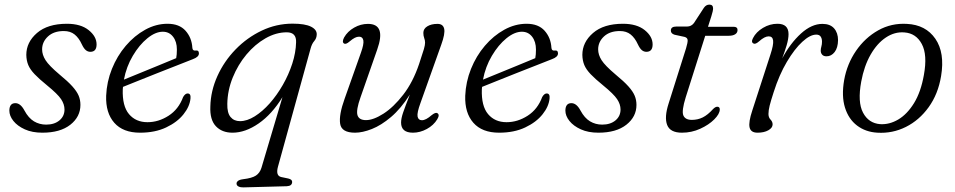

<svg xmlns="http://www.w3.org/2000/svg" viewBox="-20 -566 4140 832"><path d="M180 -26Q215.5 -26 237.5 -44.2Q259.5 -62.5 259.5 -91.5Q259.5 -114 244.8 -136.2Q230 -158.5 184 -196Q149.5 -224 130 -244.5Q110.5 -265 102.5 -284.2Q94.5 -303.5 94 -328Q94 -383 140.2 -423Q186.5 -463 270 -463Q330 -463 364.2 -435.5Q398.5 -408 398.5 -373.5Q398.5 -341.5 371.5 -341.5Q360.5 -341.5 351.8 -348.8Q343 -356 334.5 -374Q322 -401.5 303.5 -416.5Q285 -431.5 256.5 -431.5Q213 -431.5 187.8 -408Q162.5 -384.5 162.5 -352Q162.5 -328.5 177.5 -305Q192.5 -281.5 237.5 -243.5Q274 -213.5 293.5 -191.8Q313 -170 320.8 -151.5Q328.5 -133 328.5 -111.5Q328.5 -60 284.8 -25.5Q241 9 163.5 9Q119.5 9 87.5 -5.5Q55.5 -20 38 -42Q20.5 -64 20.5 -87Q21 -119 46.5 -119Q69 -119 86 -87Q103.5 -54.5 127.2 -40.2Q151 -26 180 -26Z M805.5 -140Q802.5 -105 775.2 -70.8Q748 -36.5 700 -13.8Q652 9 587 9Q513 9 475.2 -34Q437.5 -77 440 -151Q442.5 -211.5 465 -267.5Q487.5 -323.5 525 -367.5Q562.5 -411.5 609.2 -437.2Q656 -463 706 -463Q757 -463 784 -432.8Q811 -402.5 813.5 -359Q814.5 -345.5 826.5 -347Q842 -349.5 842 -334.5Q842 -319 815.5 -309.5Q788 -298.5 747 -282.5Q706 -266.5 661.2 -248.8Q616.5 -231 577 -215.2Q537.5 -199.5 513 -189.5Q512.5 -184.5 512 -179Q509.5 -106.5 539 -71.5Q568.5 -36.5 619 -36.5Q667 -36.5 710.5 -64.5Q754 -92.5 773.5 -145.5Q782.5 -161 793 -161Q807.5 -161 805.5 -140ZM685.5 -428.5Q653.5 -428.5 618.5 -400Q583.5 -371.5 555.5 -324.2Q527.5 -277 517 -221Q544.5 -232 585 -248.8Q625.5 -265.5 668 -282.8Q710.5 -300 743.5 -314Q746.5 -328.5 746.5 -351.5Q746.5 -385.5 729.8 -407Q713 -428.5 685.5 -428.5Z M1035.5 246Q1022.5 246.5 1013.8 242.2Q1005 238 1005 229Q1005 223 1011.5 217.8Q1018 212.5 1034 210.5Q1072 206 1089 194.8Q1106 183.5 1113 161L1204 -145Q1158.5 -71 1100.8 -31Q1043 9 987.5 9Q942 9 915.5 -19Q889 -47 891.5 -104.5Q893 -172 922 -236.2Q951 -300.5 1000.8 -351.8Q1050.5 -403 1114 -433.2Q1177.5 -463.5 1248 -463.5Q1301.5 -463.5 1327.5 -450.5Q1353.5 -437.5 1352.5 -416.5Q1352 -400 1341.8 -388.2Q1331.5 -376.5 1326 -356L1184.5 156.5Q1174 195 1198 201L1229 207.5Q1246 211.5 1246 222Q1246 240 1222.5 241ZM965 -116Q964 -77 979 -59Q994 -41 1020 -41Q1050.5 -41 1084 -62Q1117.5 -83 1148.8 -118.2Q1180 -153.5 1205.5 -198Q1231 -242.5 1246.5 -290.2Q1262 -338 1263 -382.5Q1265 -426 1222.5 -426Q1176 -426 1130.5 -400Q1085 -374 1048 -329.8Q1011 -285.5 988.5 -230Q966 -174.5 965 -116Z M1874.5 -76Q1887 -69.5 1875 -49.5Q1859 -23 1829.5 -7Q1800 9 1769.5 9Q1718 9 1718 -35Q1718 -52.5 1727 -78.8Q1736 -105 1756 -156Q1717 -95 1674.5 -59Q1632 -23 1591.5 -7Q1551 9 1518.5 9Q1460 9 1454 -29.5Q1448 -68 1473.5 -138.5L1544 -337.5Q1557.5 -375 1554.5 -391Q1551.5 -407 1536 -407Q1527 -407 1517.5 -402.2Q1508 -397.5 1494.5 -386Q1479.5 -373 1471.5 -377Q1460.5 -383 1471 -403.5Q1486 -430 1514.5 -446.2Q1543 -462.5 1574.5 -462.5Q1654 -462.5 1614.5 -351L1542.5 -145Q1522.5 -89 1529 -67.2Q1535.5 -45.5 1566 -45.5Q1598 -45.5 1641.8 -73.5Q1685.5 -101.5 1727.5 -155.8Q1769.5 -210 1796 -288.5Q1812 -336 1817 -353.5Q1822 -371 1822 -381Q1822 -391.5 1818.2 -401.2Q1814.5 -411 1814.5 -423.5Q1814.5 -441.5 1831.8 -452Q1849 -462.5 1876 -462.5Q1900 -462.5 1904.8 -441.2Q1909.5 -420 1892 -372L1802 -119.5Q1786.5 -77.5 1789.5 -61.2Q1792.5 -45 1808.5 -45Q1825.5 -45 1850.5 -67Q1867 -80 1874.5 -76Z M2361.5 -140Q2358.5 -105 2331.2 -70.8Q2304 -36.5 2256 -13.8Q2208 9 2143 9Q2069 9 2031.2 -34Q1993.5 -77 1996 -151Q1998.5 -211.5 2021 -267.5Q2043.5 -323.5 2081 -367.5Q2118.5 -411.5 2165.2 -437.2Q2212 -463 2262 -463Q2313 -463 2340 -432.8Q2367 -402.5 2369.5 -359Q2370.5 -345.5 2382.5 -347Q2398 -349.5 2398 -334.5Q2398 -319 2371.5 -309.5Q2344 -298.5 2303 -282.5Q2262 -266.5 2217.2 -248.8Q2172.5 -231 2133 -215.2Q2093.5 -199.5 2069 -189.5Q2068.5 -184.5 2068 -179Q2065.5 -106.5 2095 -71.5Q2124.5 -36.5 2175 -36.5Q2223 -36.5 2266.5 -64.5Q2310 -92.5 2329.5 -145.5Q2338.5 -161 2349 -161Q2363.5 -161 2361.5 -140ZM2241.5 -428.5Q2209.5 -428.5 2174.5 -400Q2139.5 -371.5 2111.5 -324.2Q2083.5 -277 2073 -221Q2100.5 -232 2141 -248.8Q2181.5 -265.5 2224 -282.8Q2266.5 -300 2299.5 -314Q2302.5 -328.5 2302.5 -351.5Q2302.5 -385.5 2285.8 -407Q2269 -428.5 2241.5 -428.5Z M2589.5 -26Q2625 -26 2647 -44.2Q2669 -62.5 2669 -91.5Q2669 -114 2654.2 -136.2Q2639.5 -158.5 2593.5 -196Q2559 -224 2539.5 -244.5Q2520 -265 2512 -284.2Q2504 -303.5 2503.5 -328Q2503.5 -383 2549.8 -423Q2596 -463 2679.5 -463Q2739.5 -463 2773.8 -435.5Q2808 -408 2808 -373.5Q2808 -341.5 2781 -341.5Q2770 -341.5 2761.2 -348.8Q2752.5 -356 2744 -374Q2731.5 -401.5 2713 -416.5Q2694.5 -431.5 2666 -431.5Q2622.5 -431.5 2597.2 -408Q2572 -384.5 2572 -352Q2572 -328.5 2587 -305Q2602 -281.5 2647 -243.5Q2683.5 -213.5 2703 -191.8Q2722.5 -170 2730.2 -151.5Q2738 -133 2738 -111.5Q2738 -60 2694.2 -25.5Q2650.5 9 2573 9Q2529 9 2497 -5.5Q2465 -20 2447.5 -42Q2430 -64 2430 -87Q2430.5 -119 2456 -119Q2478.5 -119 2495.5 -87Q2513 -54.5 2536.8 -40.2Q2560.5 -26 2589.5 -26Z M2947 -406 2903 -415.5Q2887 -420.5 2887 -433.5Q2887 -451 2910.5 -451H2957Q2975.5 -451 2987 -466L3030 -532Q3039.5 -546 3054 -546Q3070 -546 3070 -529.5Q3070 -519 3062.5 -495.5L3048 -450H3159Q3176 -450 3176 -436Q3176 -424 3165.8 -417.5Q3155.5 -411 3138 -411H3036L2951.5 -144.5Q2933 -85 2941.2 -65.8Q2949.5 -46.5 2978 -46.5Q3003.5 -46.5 3025.2 -57.2Q3047 -68 3070 -93.5Q3080 -103.5 3088 -103.5Q3099.5 -103.5 3099 -91Q3098.5 -72 3075 -48.5Q3051.5 -25 3014.2 -8Q2977 9 2935 9Q2884 9 2871 -24.5Q2858 -58 2877.5 -118L2953 -357Q2960.5 -382 2959.8 -392.2Q2959 -402.5 2947 -406Z M3246.5 -377Q3233 -382 3243 -401Q3256.5 -427.5 3286.2 -445.2Q3316 -463 3349 -463Q3397 -463 3397 -418Q3397 -397.5 3388.8 -369.8Q3380.5 -342 3369.5 -313Q3405 -379 3451 -420.8Q3497 -462.5 3544 -462.5Q3577.5 -462.5 3594.5 -443Q3611.5 -423.5 3611.5 -392Q3611 -359 3596.8 -340.5Q3582.5 -322 3561.5 -322Q3549 -322 3542.8 -329Q3536.5 -336 3536.5 -346.5Q3536.5 -355 3539.2 -364.2Q3542 -373.5 3542 -385.5Q3542 -399 3536.2 -407.5Q3530.5 -416 3517 -416Q3490.5 -416 3456.8 -385Q3423 -354 3389.8 -298Q3356.5 -242 3332.5 -166.5Q3320.5 -129.5 3315.2 -108.5Q3310 -87.5 3310 -72Q3310 -57 3319 -47.8Q3328 -38.5 3328 -27Q3328 -12 3309.5 -1.5Q3291 9 3262.5 9Q3233.5 9 3228.2 -13.8Q3223 -36.5 3240 -87.5L3318.5 -329.5Q3332.5 -372 3330.2 -390.2Q3328 -408.5 3311 -408.5Q3293.5 -408.5 3269.5 -387Q3254 -373.5 3246.5 -377Z M3910 -462.5Q3991.5 -458.5 4033.2 -398Q4075 -337.5 4058 -236Q4045 -158 4004.2 -101.5Q3963.5 -45 3905.5 -16Q3847.5 13 3782 9Q3730.5 6 3693.8 -22Q3657 -50 3641.5 -100Q3626 -150 3638 -219Q3650.5 -289 3689.5 -345.8Q3728.5 -402.5 3785.5 -434.5Q3842.5 -466.5 3910 -462.5ZM3794 -28Q3834 -25.5 3872.5 -48.2Q3911 -71 3940.8 -119.2Q3970.5 -167.5 3983.5 -241Q3999.5 -328.5 3974.5 -375.2Q3949.5 -422 3899 -425.5Q3857 -429 3818.8 -403.5Q3780.5 -378 3752.5 -329Q3724.5 -280 3712 -212.5Q3695.5 -123.5 3719.8 -77.8Q3744 -32 3794 -28Z"/></svg>

Font: Fraunces 9pt Soft Light
Style: Italic
Weight: 300
Italic angle: -16°
Version: Version 1.000;[0bf87f6ff]